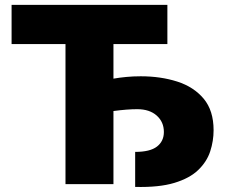

<svg xmlns="http://www.w3.org/2000/svg" viewBox="-20 -747 919 779"><path d="M659.1 -727.3V-568.2H440.3V-427.9Q464.8 -432.2 492.4 -434.8Q519.9 -437.5 551.1 -437.5Q632.1 -437.5 699.2 -416Q766.3 -394.5 806.5 -346.4Q846.6 -298.3 846.6 -218.8Q846.6 -175.1 832.9 -133Q819.2 -90.9 784.4 -57.4Q749.6 -23.8 687.5 -5Q625.4 13.8 528.4 11.4V-130.7Q588.8 -130.7 616.8 -152.3Q644.9 -174 644.9 -211.6Q644.9 -252.1 615.8 -278.1Q586.6 -304 536.9 -304Q496.4 -304 440.3 -296.5V0H245.7V-568.2H27V-727.3Z"/></svg>

Font: Inter UI Black
Style: Regular
Weight: 900
Designer: Rasmus Andersson
Foundry: rsms
Version: 3.2;8d6f07862